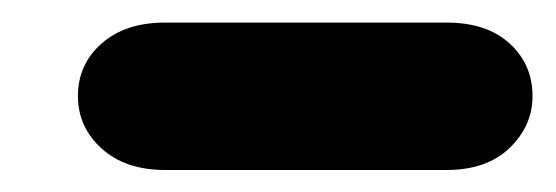

<svg xmlns="http://www.w3.org/2000/svg" viewBox="-20 -800 492 170"><path d="M126 -649.5Q91 -649.5 70 -668.5Q49 -687.5 49 -715Q49 -743 70 -761.5Q91 -780 126 -780H375.5Q411 -780 431.2 -761.5Q451.5 -743 451.5 -715Q451.5 -688.5 431.2 -669Q411 -649.5 375.5 -649.5Z"/></svg>

Font: Edu SA Hand
Style: Bold
Weight: 700
Designer: Tina and Corey Anderson, Eben Sorkin, Mirko Velimirovic
Foundry: Google for Education
Version: Version 2.000